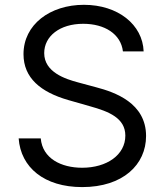

<svg xmlns="http://www.w3.org/2000/svg" viewBox="-20 -757 678 790"><path d="M485.8 -545.5H571C567.1 -655.2 465.9 -737.2 325.3 -737.2C186.1 -737.2 76.7 -656.2 76.7 -534.1C76.7 -436.1 147.7 -377.8 261.4 -345.2L350.9 -319.6C427.6 -298.3 495.7 -271.3 495.7 -198.9C495.7 -119.3 419 -66.8 318.2 -66.8C231.5 -66.8 154.8 -105.1 147.7 -187.5H56.8C65.3 -68.2 161.9 12.8 318.2 12.8C485.8 12.8 581 -79.5 581 -197.4C581 -333.8 451.7 -377.8 376.4 -397.7L302.6 -417.6C248.6 -431.8 161.9 -460.2 161.9 -538.4C161.9 -608 225.9 -659.1 322.4 -659.1C410.5 -659.1 477.3 -617.2 485.8 -545.5Z"/></svg>

Font: Magic Ui Pro
Style: Regular
Weight: 400
Designer: Stefan Endress, Andreas Faust
Version: Version 1.000;FEAKit 1.0